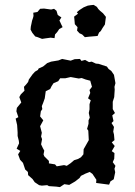

<svg xmlns="http://www.w3.org/2000/svg" viewBox="-20 -753 553 785"><path d="M225 12 210 10 180 8 173 4 151 6 140 4 122 -8 113 -21 95 -37 94 -50 83 -60 78 -75 74 -87 62 -100 54 -122 63 -136 48 -145 58 -167 57 -177 52 -197V-212L50 -242L44 -268L55 -274L47 -298L49 -312L67 -334L59 -356L65 -367L80 -382L78 -398L88 -409L95 -418L98 -428L113 -449L123 -460L135 -467L138 -473L156 -481L173 -495L189 -501L219 -506L234 -512L269 -505L285 -511L307 -512L313 -504L328 -508L344 -499L355 -501L372 -493L383 -492L417 -481L424 -471L435 -463L446 -447L452 -413L448 -398L449 -387L447 -356L441 -337V-323V-307L450 -291L439 -281L444 -258L436 -250L446 -234L443 -215L446 -203L448 -180L437 -171L449 -156L437 -135L448 -127L447 -104L441 -90L452 -75L448 -63L451 -49L445 -20L432 -12L426 2L388 -3L373 -5L374 -18L358 -42L347 -50L329 -43L311 -34L305 -25L287 -11L263 3L243 0ZM212 -73 242 -78 253 -75 269 -86 283 -98 299 -103 311 -110 321 -122 322 -143 326 -150 339 -173 343 -180 341 -219 336 -226 342 -247V-261L347 -272L343 -291L346 -306V-327L351 -343L340 -351L349 -373L346 -385L356 -398L349 -423L330 -428L314 -434L302 -432L269 -438L247 -433H226L218 -421L199 -413L191 -401L185 -389L167 -380L163 -351L157 -334L151 -319L153 -307L147 -298L144 -277L157 -261L144 -237L151 -210L148 -195L152 -184L148 -163L155 -148L161 -137L158 -122L161 -114L180 -95V-85L205 -81ZM152 -594 134 -601 124 -604 112 -619 105 -632 106 -644 109 -658 111 -668 115 -680 117 -688 116 -701 133 -704 144 -717 160 -718 189 -714 201 -717 211 -709 216 -692 223 -687 231 -682 223 -669 226 -663 231 -652 236 -642 222 -634 214 -622 205 -612 203 -597 187 -599 165 -596ZM327 -601 316 -612 305 -617 295 -628 297 -642 286 -654 285 -665 284 -676 283 -685 299 -697 294 -703 305 -712 322 -723 339 -730 352 -732 363 -733 376 -725 382 -716 390 -708 401 -699 413 -684 411 -669 409 -653 399 -638 392 -626 385 -620 379 -606 368 -605 356 -604 344 -603Z"/></svg>

Font: Winky Rough
Style: Regular
Weight: 400
Designer: Simon Atzbach
Foundry: typofactur
Version: Version 1.206